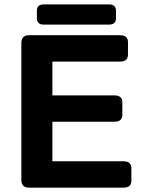

<svg xmlns="http://www.w3.org/2000/svg" viewBox="-20 -862 665 882"><path d="M181.2 -749Q149.4 -749 149.4 -778.3V-812.5Q149.4 -841.8 181.2 -841.8H481Q512.7 -841.8 512.7 -812.5V-778.3Q512.7 -749 481 -749ZM112.3 0Q78.1 0 78.1 -36.6V-663.6Q78.1 -700.2 112.3 -700.2H531.2Q567.9 -700.2 567.9 -668.5V-610.8Q567.9 -579.1 531.2 -579.1H220.7V-423.8H505.4Q542 -423.8 542 -392.1V-334.5Q542 -302.7 505.4 -302.7H220.7V-121.1H546.9Q583.5 -121.1 583.5 -89.4V-31.7Q583.5 0 546.9 0Z"/></svg>

Font: Istok
Style: Bold
Weight: 700
Designer: Andrey V. Panov
Foundry: Andrey V. Panov
Version: Version 1.0.1